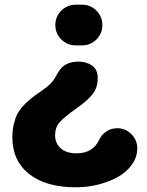

<svg xmlns="http://www.w3.org/2000/svg" viewBox="-20 -631 630 825"><path d="M569.8 5.9Q569.8 44.4 546.4 76.9Q522.9 109.4 485.1 130.1Q447.3 150.9 400.9 162.4Q354.5 173.8 307.1 173.8Q177.2 173.8 105.2 116.7Q33.2 59.6 33.2 -41Q33.2 -71.8 39.1 -96.7Q44.9 -121.6 54 -139.9Q63 -158.2 79.8 -176.3Q96.7 -194.3 112.8 -207.3Q128.9 -220.2 154.8 -237.8Q183.6 -257.8 197 -271.5Q210.4 -285.2 220.7 -304Q231 -322.8 237.8 -332Q263.7 -366.2 317.9 -366.2Q351.1 -366.2 375.5 -349.4Q399.9 -332.5 399.9 -294.9Q399.9 -254.9 378.2 -226.8Q356.4 -198.7 304.2 -162.1Q253.9 -126.5 235.4 -104.7Q216.8 -83 216.8 -49.8Q216.8 -15.1 241 6.3Q265.1 27.8 309.1 27.8Q378.9 27.8 405.8 -29.8Q416.5 -52.7 437.3 -66.4Q458 -80.1 483.9 -80.1Q519 -80.1 544.4 -54.7Q569.8 -29.3 569.8 5.9ZM419.9 -522.9Q419.9 -487.3 394.5 -461.7Q369.1 -436 333 -436H305.2Q269 -436 243.4 -461.7Q217.8 -487.3 217.8 -523.9Q217.8 -559.6 243.4 -585.2Q269 -610.8 305.2 -610.8H333Q369.1 -610.8 394.5 -585.2Q419.9 -559.6 419.9 -522.9Z"/></svg>

Font: Jellee Roman
Style: Bold
Weight: 700
Designer: Alfredo Marco Pradil
Foundry: Alfredo Marco Pradil and JAM Design
Version: Version 1.000